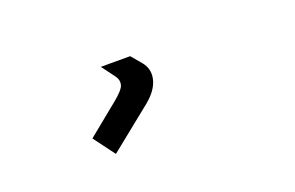

<svg xmlns="http://www.w3.org/2000/svg" viewBox="-43 -132 720 468"><g transform="rotate(-20 317.5 102.0)"><path d="M332 22Q349 42 343 68Q337 94 308 118L196 208L155 153L236 87Q262 66 265 54Q268 42 260 31L234 -4H310Z"/></g></svg>

Font: TypoPRO Sinkin Sans
Style: 500 Medium Italic
Weight: 500
Italic angle: -112°
Designer: Keith Bates
Foundry: K-Type
Version: Sinkin Sans (version 1.0)  by Keith Bates   •   © 2014   www